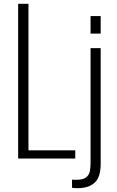

<svg xmlns="http://www.w3.org/2000/svg" viewBox="-20 -830 615 1005"><path d="M75 0V-810H129V-43H374V0ZM387 155Q383 155 371.5 154.5Q360 154 357 153V110Q359 111 369 111Q379 111 381 111Q416 111 431.5 98Q447 85 450.5 65.5Q454 46 454 25V-578H507V28Q507 98 475 126.5Q443 155 387 155ZM454 -654V-746H507V-654Z"/></svg>

Font: Oswald ExtraLight
Style: Regular
Weight: 250
Designer: Vernon Adams
Foundry: Vernon Adams
Version: Version 4.100; ttfautohint (v1.8.1.43-b0c9)